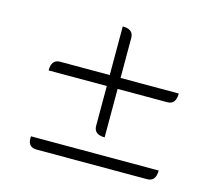

<svg xmlns="http://www.w3.org/2000/svg" viewBox="-109 -944 1218 1064"><g transform="rotate(15 500.0 -411.5)"><path d="M531 -461V-183Q469 -183 469 -233V-461H135Q135 -524 184 -524H469V-803Q531 -803 531 -753V-524H865Q865 -461 816 -461ZM868 -83Q868 -20 818 -20H185Q135 -20 135 -70V-83H868Z"/></g></svg>

Font: Swei Half Moon CJK TC
Style: DemiLight
Weight: 350
Version: Version 2.125